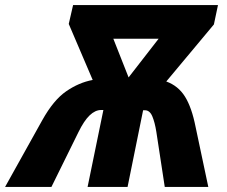

<svg xmlns="http://www.w3.org/2000/svg" viewBox="-76 -734 892 754"><path d="M-56 0 90 -262Q134 -341 184 -375.5Q234 -410 288 -420L194 -640L211 -714H780L764 -638L577 -414Q624 -397 650.5 -354.5Q677 -312 692 -236L742 0H571L538 -216Q532 -254 522 -277.5Q512 -301 493 -301H486L425 0H268L330 -302H321Q298 -302 276 -281Q254 -260 232 -215L126 0ZM429 -430 547 -582H369Z"/></svg>

Font: Noto Sans Disp ExtBd
Style: Italic
Weight: 800
Italic angle: -12°
Designer: Monotype Design Team
Foundry: Monotype Imaging Inc.
Version: Version 2.000;GOOG;noto-source:20170915:90ef993387c0